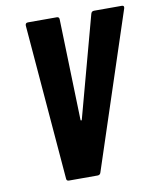

<svg xmlns="http://www.w3.org/2000/svg" viewBox="-80 -763 677 825"><g transform="rotate(-10 258.5 -350.0)"><path d="M143 -11 87 -687V-689Q87 -700 99 -700H224Q235 -700 235 -689L248 -249Q248 -245 250.5 -245Q253 -245 254 -249L373 -689Q376 -700 387 -700H508Q520 -700 516 -687L293 -11Q290 0 279 0H154Q143 0 143 -11Z"/></g></svg>

Font: Barlow Condensed
Style: Bold Italic
Weight: 700
Width: 3
Italic angle: -7°
Designer: Jeremy Tribby
Foundry: Tribby Type
Version: Version 1.408